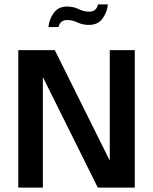

<svg xmlns="http://www.w3.org/2000/svg" viewBox="-20 -857 698 877"><path d="M63.5 0V-627.9H230.5L481.4 -123V-627.9H595.7V0H426.8L175.8 -504.9V0ZM201.2 -733.4Q204.1 -767.6 225.1 -797.4Q246.1 -827.1 286.1 -827.1Q315.4 -827.1 339.4 -815.4Q363.3 -803.7 387.7 -803.7Q401.4 -803.7 412.1 -810.5Q422.9 -817.4 427.7 -836.9H472.7Q469.7 -801.8 448.7 -772.5Q427.7 -743.2 385.7 -743.2Q357.4 -743.2 334 -754.4Q310.5 -765.6 287.1 -765.6Q273.4 -765.6 262.7 -758.8Q252 -752 247.1 -733.4Z"/></svg>

Font: Padauk
Style: Bold
Weight: 700
Designer: Debbi Hosken, Becca Hirsbrunner Spalinger
Foundry: SIL International
Version: Version 5.003